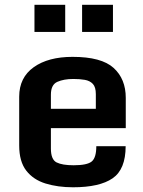

<svg xmlns="http://www.w3.org/2000/svg" viewBox="-20 -774 601 805"><path d="M60.5 -164.1V-368.7Q60.5 -448.7 121.3 -492.2Q182.1 -535.6 284.2 -535.6Q405.3 -535.6 456.3 -489.3Q507.3 -442.9 507.3 -363.8V-236.8H193.4V-151.4Q193.4 -105 217.3 -93Q241.2 -81.1 288.6 -81.1Q345.2 -81.1 364.5 -96.9Q383.8 -112.8 383.8 -161.1H506.8Q506.8 -64 452.1 -26.4Q397.5 11.2 286.1 11.2Q222.2 11.2 170.9 -4.6Q119.6 -20.5 90.1 -58.6Q60.5 -96.7 60.5 -164.1ZM381.8 -317.9V-379.4Q381.8 -408.7 369.4 -422.1Q356.9 -435.5 335.7 -439.2Q314.5 -442.9 287.6 -442.9Q247.6 -442.9 220.5 -430.9Q193.4 -418.9 193.4 -377V-317.9ZM124.5 -753.9H253.4V-640.1H124.5ZM324.2 -753.9H453.6V-640.1H324.2Z"/></svg>

Font: Monda
Style: Bold
Weight: 700
Designer: Vernon Adams
Foundry: Vernon Adams
Version: Version 2.100; ttfautohint (v1.8.3)